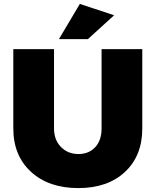

<svg xmlns="http://www.w3.org/2000/svg" viewBox="-20 -952 795 981"><path d="M563 -874 429 -752H281L388 -932ZM707 -701V-296Q707 -156 618.5 -73.5Q530 9 380 9Q229 9 138.5 -74Q48 -157 48 -296V-701H256V-296Q256 -237 291.5 -201Q327 -165 381 -165Q434 -165 466.5 -200Q499 -235 499 -296V-701Z"/></svg>

Font: Montserrat Extra Bold
Style: Regular
Weight: 800
Designer: Julieta Ulanovsky
Foundry: Julieta Ulanovsky
Version: Version 3.001;PS 003.001;hotconv 1.0.70;makeotf.lib2.5.58329